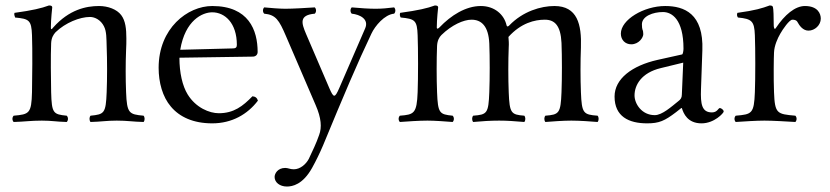

<svg xmlns="http://www.w3.org/2000/svg" viewBox="-20 -441 3036 702"><path d="M175 -341C175 -341 175 -340 174 -340C171 -336 166 -329 166 -341C166 -370 171 -414 171 -414C171 -419 167 -421 159 -421C132 -411 99 -403 33 -394C31 -388 33 -384 35 -378C35 -378 35 -377 35 -377C86 -372 95 -368 97 -312C99 -261 98 -153 97 -104C95 -26 87 -23 30 -18C24 -12 24 -1 30 5C69 4 92 0 133 0C170 0 184 4 224 5C230 -1 230 -12 224 -18C175 -23 169 -26 167 -104C166 -151 165 -236 167 -283C168 -303 175 -314 183 -323C219 -358 272 -379 309 -379C328 -379 349 -367 360 -345C370 -326 369 -300 370 -271C372 -221 372 -154 370 -104C367 -26 361 -23 311 -18C306 -12 306 -1 311 5C351 4 369 0 407 0C446 0 464 4 505 5C510 -1 510 -12 505 -18C452 -23 444 -26 441 -104C439 -154 439 -208 441 -258C442 -273 442 -288 442 -301C442 -335 439 -365 423 -386C407 -407 375 -419 342 -419C295 -419 233 -406 175 -341Z M903 -89C868 -53 835 -27 780 -27C746 -27 696 -47 666 -96C647 -127 636 -175 636 -230L904 -234C915 -234 922 -241 922 -251C922 -331 889 -419 756 -419C666 -419 560 -338 560 -193C560 -140 574 -87 605 -51C637 -13 687 10 756 10C828 10 885 -23 923 -73C920 -83 914 -88 903 -89ZM639 -259C657 -367 720 -396 756 -396C802 -396 846 -357 846 -277C846 -268 842 -264 832 -264Z M1121 173C1136 146 1149 119 1161 91C1237 -93 1287 -211 1338 -318C1351 -346 1386 -388 1421 -391C1427 -397 1427 -408 1421 -414C1397 -411 1376 -409 1353 -409C1331 -409 1297 -411 1266 -414C1260 -408 1260 -397 1266 -391C1296 -388 1330 -371 1315 -337L1220 -118C1204 -82 1200 -82 1184 -119L1099 -317C1082 -357 1073 -386 1131 -391C1137 -397 1137 -408 1131 -414C1101 -412 1051 -409 1023 -409C1003 -409 965 -412 946 -414C940 -408 940 -397 946 -391C988 -387 1000 -369 1026 -308L1134 -57C1155 -9 1157 25 1147 52C1136 84 1123 110 1109 140C1099 159 1078 178 1054 178C1041 178 1033 173 1023 173C995 173 984 194 984 206C984 226 1003 241 1029 241C1049 241 1087 234 1121 173Z M1594 -313C1632 -350 1675 -369 1704 -369C1740 -369 1766 -346 1769 -282C1771 -232 1771 -154 1769 -104C1766 -26 1761 -22 1710 -18C1705 -12 1705 -1 1710 5C1742 2 1774 0 1805 0C1835 0 1861 2 1897 5C1902 -1 1902 -12 1897 -18C1849 -22 1843 -26 1840 -104C1838 -154 1838 -218 1840 -268C1841 -281 1840 -295 1839 -306C1885 -357 1935 -369 1972 -369C2008 -369 2030 -348 2033 -284C2035 -234 2035 -154 2033 -104C2030 -26 2024 -22 1974 -18C1969 -12 1969 -1 1974 5C1999 3 2039 0 2069 0C2100 0 2140 3 2165 5C2170 -1 2170 -12 2165 -18C2113 -22 2107 -26 2104 -104C2102 -154 2102 -217 2104 -267C2107 -352 2091 -419 2007 -419C1958 -419 1892 -400 1842 -348C1839 -345 1834 -341 1832 -349C1823 -388 1788 -419 1738 -419C1683 -419 1629 -385 1587 -341C1584 -338 1577 -332 1577 -341C1577 -370 1582 -414 1582 -414C1582 -419 1578 -421 1570 -421C1543 -411 1509 -403 1443 -394C1441 -388 1442 -382 1445 -377C1497 -372 1505 -367 1507 -312C1509 -262 1509 -154 1507 -104C1504 -26 1494 -22 1442 -18C1436 -12 1436 -1 1442 5C1469 3 1512 0 1543 0C1570 0 1609 3 1635 5C1641 -1 1641 -12 1635 -18C1587 -23 1581 -26 1578 -104C1576 -154 1576 -223 1578 -273C1579 -293 1586 -305 1594 -313Z M2473 -46C2479 -26 2494 10 2545 10C2592 10 2626 -28 2626 -33C2626 -40 2616 -46 2612 -46C2606 -46 2603 -30 2583 -30C2546 -30 2541 -60 2543 -115L2548 -257C2553 -391 2482 -419 2412 -419C2334 -419 2250 -369 2250 -318C2250 -295 2266 -279 2288 -279C2316 -279 2332 -304 2332 -316C2332 -323 2331 -329 2329 -333C2328 -336 2327 -342 2327 -352C2327 -382 2368 -397 2404 -397C2436 -397 2479 -371 2479 -263C2479 -256 2477 -243 2474 -242L2384 -222C2291 -201 2227 -153 2227 -88C2227 -15 2279 10 2346 10C2390 10 2410 1 2452 -31L2471 -46ZM2478 -212 2473 -95C2473 -83 2468 -77 2460 -71C2435 -51 2401 -20 2374 -20C2326 -20 2300 -62 2300 -92C2300 -130 2325 -175 2396 -192Z M2740 -312C2742 -261 2742 -155 2740 -104C2737 -25 2729 -23 2670 -18C2664 -12 2664 -1 2670 5C2700 3 2745 0 2775 0C2804 0 2855 3 2888 5C2894 -1 2894 -12 2888 -18C2821 -24 2813 -25 2810 -104C2808 -155 2809 -230 2810 -249C2811 -274 2823 -301 2833 -318C2842 -334 2866 -369 2877 -369C2884 -369 2892 -368 2896 -360C2903 -347 2916 -329 2936 -329C2959 -329 2981 -349 2981 -373C2981 -391 2970 -419 2923 -419C2887 -419 2849 -387 2817 -339C2811 -329 2809 -343 2809 -348C2809 -379 2808 -409 2806 -415C2805 -419 2802 -421 2794 -421C2767 -411 2742 -403 2676 -394C2674 -388 2674 -383 2678 -377C2729 -372 2738 -364 2740 -312Z"/></svg>

Font: Libertinus Serif Display
Style: Regular
Weight: 400
Designer: Philipp H. Poll, Khaled Hosny
Foundry: Caleb Maclennan
Version: Version 7.050;RELEASE